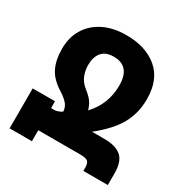

<svg xmlns="http://www.w3.org/2000/svg" viewBox="-166 -862 967 999"><g transform="rotate(30 317.5 -362.0)"><path d="M333 -285Q409 -366 409 -478Q409 -594 310 -594Q261 -594 238 -566Q215 -538 215 -490Q215 -457 227 -427Q239 -397 270 -373Q298 -351 311.5 -332Q325 -313 333 -285ZM184 -199Q192 -200 204.5 -204.5Q217 -209 224 -215Q224 -235 211 -254.5Q198 -274 161 -298Q102 -334 78.5 -380.5Q55 -427 55 -496Q55 -565 87 -616.5Q119 -668 176.5 -696Q234 -724 311 -724Q428 -724 498.5 -664.5Q569 -605 569 -488Q569 -405 532 -337.5Q495 -270 406 -199H482Q549 -199 582.5 -170Q616 -141 616 -69V0H469V-22Q469 -47 457.5 -56.5Q446 -66 412 -66H160V0H26V-240H160V-199Z"/></g></svg>

Font: Noto Sans Armenian SemiCondensed ExtraBold
Style: Regular
Weight: 800
Width: 4
Designer: Monotype Design Team
Foundry: Monotype Imaging Inc.
Version: Version 2.008; ttfautohint (v1.8.4.7-5d5b)